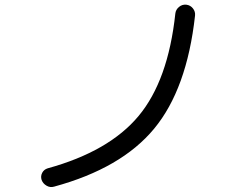

<svg xmlns="http://www.w3.org/2000/svg" viewBox="-20 -763 1040 809"><path d="M208 23.4Q191.4 28.3 176.3 19.5Q161.1 10.7 155.3 -4.9Q150.4 -20.5 157.7 -34.7Q165 -48.8 180.7 -53.7Q439.5 -125 564 -274.4Q688.5 -423.8 718.8 -706.1Q720.7 -722.7 734.4 -733.9Q748 -745.1 765.1 -743.2Q782.2 -741.2 793 -727.5Q803.7 -713.9 801.8 -697.3Q767.6 -387.7 629.4 -220.7Q491.2 -53.7 208 23.4Z"/></svg>

Font: Rounded-X Mgen+ 1m regular
Style: Regular
Weight: 400
Designer: [Source Han Sans]
Ryoko NISHIZUKA  (kana & ideographs); Paul D. Hunt (Latin, Greek & Cyrillic); Wenlong ZHANG  (bopomofo
Version: Version 1.059.20150602